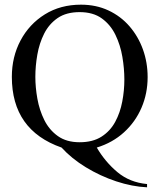

<svg xmlns="http://www.w3.org/2000/svg" viewBox="-20 -632 693 830"><path d="M618.2 -298.8Q618.2 -228 591.8 -166.5Q565.4 -105 516.1 -60.1Q466.8 -15.1 398.4 5.9Q434.6 67.9 487.8 112.3Q541 156.7 615.7 163.6V177.7Q551.3 174.8 482.2 151.9Q413.1 128.9 351.1 91.1Q289.1 53.2 246.1 5.9Q31.2 -69.3 31.2 -299.8Q31.2 -386.2 68.8 -457Q106.4 -527.8 173.8 -569.8Q241.2 -611.8 330.1 -611.8Q395.5 -611.8 448.7 -586.9Q502 -562 539.8 -518.3Q577.6 -474.6 597.9 -418.2Q618.2 -361.8 618.2 -298.8ZM517.6 -288.1Q517.6 -335.4 509 -386.2Q500.5 -437 479.2 -481Q458 -524.9 420.4 -552.2Q382.8 -579.6 324.2 -579.6Q266.6 -579.6 229.2 -554Q191.9 -528.3 170.9 -486.6Q149.9 -444.8 141.4 -395.8Q132.8 -346.7 132.8 -299.8Q132.8 -254.4 141.6 -205.1Q150.4 -155.8 171.6 -113Q192.9 -70.3 230.2 -43.7Q267.6 -17.1 324.2 -17.1Q381.3 -17.1 418.9 -41.3Q456.5 -65.4 478 -105.2Q499.5 -145 508.5 -192.9Q517.6 -240.7 517.6 -288.1Z"/></svg>

Font: Scheherazade New Rohingya
Style: Regular
Weight: 400
Designer: SIL International
Foundry: SIL International
Version: Version 3.000 ; LngRng